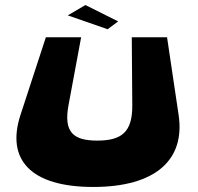

<svg xmlns="http://www.w3.org/2000/svg" viewBox="-20 -725 784 762"><path d="M449 -640 407 -609 249 -664 319 -705ZM505 -308C506 -201 463 -167 366 -167C270 -167 232 -201 252 -308L302 -577H162L61 -268C4 -92 101 17 350 17C599 17 715 -92 689 -268L643 -577H503Z"/></svg>

Font: Hussar Milosc
Style: Bold
Weight: 700
Foundry: Cannot Into Space Fonts
Version: Version 1.02